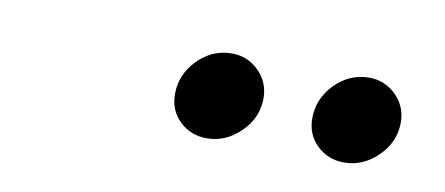

<svg xmlns="http://www.w3.org/2000/svg" viewBox="-29 -663 558 241"><g transform="rotate(10 250.0 -542.0)"><path d="M239.6 -486.8Q219.4 -486.8 205.2 -500.3Q191 -513.9 191 -534.7Q191 -559.7 209.4 -578.5Q227.8 -597.2 252.8 -597.2Q272.9 -597.2 287.2 -583Q301.4 -568.8 301.4 -548.6Q301.4 -523.6 282.6 -505.2Q263.9 -486.8 239.6 -486.8ZM414.6 -486.8Q394.4 -486.8 380.2 -500.3Q366 -513.9 366 -534.7Q366 -559.7 384.4 -578.5Q402.8 -597.2 427.8 -597.2Q447.9 -597.2 462.2 -583Q476.4 -568.8 476.4 -548.6Q476.4 -523.6 457.6 -505.2Q438.9 -486.8 414.6 -486.8Z"/></g></svg>

Font: Afacad Medium
Style: Italic
Weight: 500
Italic angle: -14°
Designer: Kristian Moeller
Foundry: Dicotype
Version: Version 1.000; ttfautohint (v1.8.4.7-5d5b)